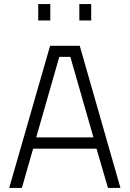

<svg xmlns="http://www.w3.org/2000/svg" viewBox="-20 -919 634 939"><path d="M25 0 225 -695H370L569 0H508L452 -192H142L87 0ZM270 -641 157 -247H437L324 -641ZM167 -819V-899H226V-819ZM368 -819V-899H426V-819Z"/></svg>

Font: Titillium Web Light
Style: Regular
Weight: 300
Version: Version 1.002;PS 57.000;hotconv 1.0.70;makeotf.lib2.5.55311